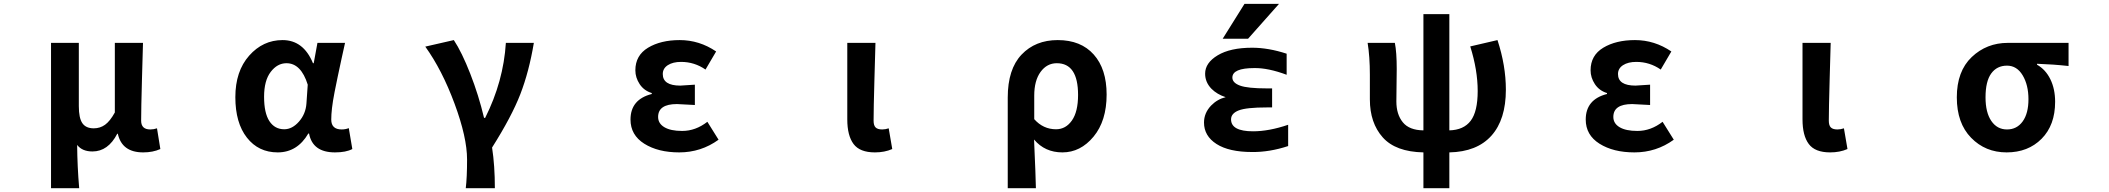

<svg xmlns="http://www.w3.org/2000/svg" viewBox="-20 -784 11040 1005"><path d="M247.1 201.2V-559.6H392.6V-228.5Q392.6 -166 411.1 -139.2Q429.7 -112.3 470.7 -112.3Q503.9 -112.3 529.8 -130.9Q555.7 -149.4 581.1 -195.3V-559.6H728.5Q727.5 -524.4 723.1 -369.1Q718.8 -213.9 718.8 -152.3Q718.8 -106.4 766.6 -106.4Q784.2 -106.4 801.8 -112.3L819.3 -3.9Q780.3 13.7 729.5 13.7Q618.2 13.7 596.7 -84H593.8Q545.9 8.8 463.9 8.8Q410.2 8.8 383.8 -25.4Q384.8 87.9 394.5 201.2Z M1433.6 13.7Q1333 13.7 1272.5 -63.5Q1211.9 -140.6 1211.9 -275.4Q1211.9 -411.1 1284.2 -492.7Q1356.4 -574.2 1459 -574.2Q1568.4 -574.2 1618.2 -453.1H1622.1L1641.6 -559.6H1786.1Q1782.2 -543.9 1768.1 -478Q1753.9 -412.1 1747.6 -382.3Q1741.2 -352.5 1731.4 -302.7Q1721.7 -252.9 1717.8 -218.3Q1713.9 -183.6 1713.9 -158.2Q1713.9 -106.4 1768.6 -106.4Q1788.1 -106.4 1805.7 -113.3L1824.2 -3.9Q1791 13.7 1733.4 13.7Q1616.2 13.7 1597.7 -85H1593.8Q1536.1 13.7 1433.6 13.7ZM1467.8 -107.4Q1509.8 -107.4 1544.9 -147.5Q1580.1 -187.5 1584 -242.2L1590.8 -340.8Q1555.7 -453.1 1479.5 -453.1Q1431.6 -453.1 1397 -407.7Q1362.3 -362.3 1362.3 -277.3Q1362.3 -192.4 1390.1 -149.9Q1418 -107.4 1467.8 -107.4Z M2570.3 201.2H2418Q2424.8 145.5 2424.8 50.8Q2424.8 -64.5 2359.4 -241.2Q2293.9 -418 2206.1 -540L2355.5 -574.2Q2397.5 -510.7 2441.4 -398.4Q2485.4 -286.1 2513.7 -167H2519.5Q2615.2 -357.4 2627.9 -559.6H2774.4Q2749 -408.2 2703.6 -291Q2658.2 -173.8 2555.7 -11.7Q2570.3 83 2570.3 201.2Z M3535.2 13.7Q3424.8 13.7 3352.5 -31.7Q3280.3 -77.1 3280.3 -158.2Q3280.3 -263.7 3391.6 -292V-296.9Q3350.6 -309.6 3328.1 -343.8Q3305.7 -377.9 3305.7 -416Q3305.7 -494.1 3372.1 -534.2Q3438.5 -574.2 3538.1 -574.2Q3640.6 -574.2 3728.5 -514.6L3672.9 -419.9Q3615.2 -460 3544.9 -460Q3502 -460 3475.6 -442.9Q3449.2 -425.8 3449.2 -396.5Q3449.2 -335.9 3541 -335.9Q3550.8 -335.9 3617.2 -340.8V-234.4Q3537.1 -239.3 3523.4 -239.3Q3424.8 -239.3 3424.8 -171.9Q3424.8 -137.7 3457.5 -118.2Q3490.2 -98.6 3550.8 -98.6Q3621.1 -98.6 3682.6 -146.5L3741.2 -52.7Q3649.4 13.7 3535.2 13.7Z M4559.6 13.7Q4480.5 13.7 4447.8 -30.3Q4415 -74.2 4415 -159.2V-559.6H4562.5Q4561.5 -524.4 4557.1 -369.1Q4552.7 -213.9 4552.7 -152.3Q4552.7 -127 4563.5 -116.7Q4574.2 -106.4 4597.7 -106.4Q4614.3 -106.4 4631.8 -112.3L4650.4 -3.9Q4610.4 13.7 4559.6 13.7Z M5254.9 201.2V-273.4Q5254.9 -421.9 5327.1 -498Q5399.4 -574.2 5516.6 -574.2Q5637.7 -574.2 5705.1 -498.5Q5772.5 -422.9 5772.5 -289.1Q5772.5 -151.4 5704.1 -68.8Q5635.7 13.7 5541 13.7Q5449.2 13.7 5392.6 -53.7Q5401.4 142.6 5402.3 201.2ZM5507.8 -107.4Q5558.6 -107.4 5590.8 -153.3Q5623 -199.2 5623 -287.1Q5623 -453.1 5511.7 -453.1Q5460 -453.1 5426.8 -407.7Q5393.6 -362.3 5393.6 -283.2V-160.2Q5440.4 -107.4 5507.8 -107.4Z M6494.1 -763.7H6674.8L6512.7 -581.1H6379.9ZM6539.1 -96.7Q6622.1 -96.7 6722.7 -130.9V-19.5Q6625 12.7 6534.2 11.7Q6413.1 11.7 6347.7 -30.3Q6282.2 -72.3 6282.2 -142.6Q6282.2 -192.4 6319.3 -231.4Q6351.6 -264.6 6395.5 -275.4Q6350.6 -290 6321.3 -319.3Q6288.1 -353.5 6288.1 -398.4Q6288.1 -455.1 6354 -494.6Q6419.9 -534.2 6534.2 -534.2Q6619.1 -534.2 6714.8 -502.9V-392.6Q6618.2 -428.7 6545.9 -427.7Q6430.7 -427.7 6430.7 -377.9Q6430.7 -350.6 6470.7 -335.9Q6510.7 -321.3 6611.3 -321.3H6638.7V-221.7H6611.3Q6503.9 -221.7 6463.9 -206.1Q6423.8 -190.4 6423.8 -159.2Q6423.8 -96.7 6539.1 -96.7Z M7675.8 -541 7818.4 -574.2Q7862.3 -440.4 7862.3 -314.5Q7862.3 -158.2 7786.6 -73.7Q7710.9 10.7 7566.4 13.7V201.2H7430.7V13.7Q7285.2 10.7 7217.8 -64.9Q7150.4 -140.6 7150.4 -263.7V-392.6Q7150.4 -487.3 7138.7 -559.6H7281.2Q7291 -510.7 7291 -422.9Q7291 -397.5 7290 -335Q7289.1 -272.5 7289.1 -252.9Q7289.1 -185.5 7322.8 -144Q7356.4 -102.5 7430.7 -101.6V-710H7566.4V-101.6Q7641.6 -103.5 7678.2 -151.9Q7714.8 -200.2 7714.8 -307.6Q7714.8 -417 7675.8 -541Z M8535.2 13.7Q8424.8 13.7 8352.5 -31.7Q8280.3 -77.1 8280.3 -158.2Q8280.3 -263.7 8391.6 -292V-296.9Q8350.6 -309.6 8328.1 -343.8Q8305.7 -377.9 8305.7 -416Q8305.7 -494.1 8372.1 -534.2Q8438.5 -574.2 8538.1 -574.2Q8640.6 -574.2 8728.5 -514.6L8672.9 -419.9Q8615.2 -460 8544.9 -460Q8502 -460 8475.6 -442.9Q8449.2 -425.8 8449.2 -396.5Q8449.2 -335.9 8541 -335.9Q8550.8 -335.9 8617.2 -340.8V-234.4Q8537.1 -239.3 8523.4 -239.3Q8424.8 -239.3 8424.8 -171.9Q8424.8 -137.7 8457.5 -118.2Q8490.2 -98.6 8550.8 -98.6Q8621.1 -98.6 8682.6 -146.5L8741.2 -52.7Q8649.4 13.7 8535.2 13.7Z M9559.6 13.7Q9480.5 13.7 9447.8 -30.3Q9415 -74.2 9415 -159.2V-559.6H9562.5Q9561.5 -524.4 9557.1 -369.1Q9552.7 -213.9 9552.7 -152.3Q9552.7 -127 9563.5 -116.7Q9574.2 -106.4 9597.7 -106.4Q9614.3 -106.4 9631.8 -112.3L9650.4 -3.9Q9610.4 13.7 9559.6 13.7Z M10483.4 13.7Q10372.1 13.7 10297.4 -63Q10222.7 -139.6 10222.7 -274.4Q10222.7 -411.1 10300.8 -485.4Q10378.9 -559.6 10490.2 -559.6H10807.6V-438.5Q10727.5 -447.3 10642.6 -450.2V-445.3Q10687.5 -419.9 10712.4 -369.1Q10737.3 -318.4 10737.3 -251Q10737.3 -128.9 10666.5 -57.6Q10595.7 13.7 10483.4 13.7ZM10485.4 -440.4Q10432.6 -440.4 10402.8 -399.4Q10373 -358.4 10373 -274.4Q10373 -195.3 10403.3 -150.9Q10433.6 -106.4 10485.4 -106.4Q10537.1 -106.4 10567.4 -148.4Q10597.7 -190.4 10597.7 -264.6Q10597.7 -338.9 10567.4 -389.6Q10537.1 -440.4 10485.4 -440.4Z"/></svg>

Font: GenEi Gothic M Regular
Style: Bold
Weight: 700
Designer: o_tamon (Modified); [Source Han Sans]
Ryoko NISHIZUKA  (kana & ideographs); Paul D. Hunt (Latin, Greek & Cyrillic); Wenl
Version: Version 1.1a;Original Version 1.004